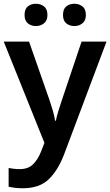

<svg xmlns="http://www.w3.org/2000/svg" viewBox="-20 -764 588 1024"><path d="M0 -542H135L243 -233Q253 -204 261.5 -175Q270 -146 274 -120H278Q282 -142 291.5 -173Q301 -204 311 -233L415 -542H548L322 59Q289 145 239.5 192.5Q190 240 101 240Q76 240 57.5 237.5Q39 235 26 232V132Q36 134 52 136Q68 138 85 138Q131 138 157 111.5Q183 85 199 44L217 -2ZM111 -684Q111 -716 128.5 -730Q146 -744 171 -744Q196 -744 214.5 -730Q233 -716 233 -684Q233 -654 214.5 -639.5Q196 -625 171 -625Q146 -625 128.5 -639.5Q111 -654 111 -684ZM316 -684Q316 -716 333.5 -730Q351 -744 377 -744Q401 -744 419.5 -730Q438 -716 438 -684Q438 -654 419.5 -639.5Q401 -625 377 -625Q351 -625 333.5 -639.5Q316 -654 316 -684Z"/></svg>

Font: Noto Sans Canadian Aboriginal SemiBold
Style: Regular
Weight: 600
Designer: Monotype Design Team, Typotheque's Kevin King
Foundry: Monotype Imaging Inc.
Version: Version 2.004; ttfautohint (v1.8.4.7-5d5b)